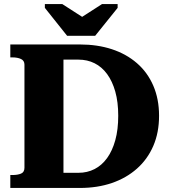

<svg xmlns="http://www.w3.org/2000/svg" viewBox="-20 -930 842 950"><path d="M312 -753H451L562 -891V-910H485L342 -818H431L288 -910H202V-891ZM31 -646V-710H375Q462 -710 533.5 -686.5Q605 -663 657.5 -617.5Q710 -572 738.5 -506Q767 -440 767 -357Q767 -274 738.5 -208Q710 -142 657.5 -95.5Q605 -49 533.5 -24.5Q462 0 375 0H31V-64H42Q67 -64 84 -71Q101 -78 101 -100V-610Q101 -630 84 -638Q67 -646 42 -646ZM368 -635H294V-75H368Q412 -75 448 -93.5Q484 -112 510 -148Q536 -184 550.5 -236.5Q565 -289 565 -357Q565 -425 550.5 -476.5Q536 -528 510 -563.5Q484 -599 448 -617Q412 -635 368 -635Z"/></svg>

Font: Roboto Serif 36pt
Style: Bold
Weight: 700
Version: Version 1.008